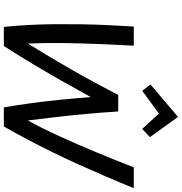

<svg xmlns="http://www.w3.org/2000/svg" viewBox="7 -976 969 1024"><g transform="rotate(90 492.0 -464.5)"><path d="M124 0Q117 -68 113.5 -136.5Q110 -205 109.5 -274.5Q109 -344 110 -414Q111 -484 114.5 -553.5Q118 -623 122 -693H224Q219 -596 215 -497.5Q211 -399 210 -305Q209 -211 213 -128Q249 -187 283.5 -244.5Q318 -302 351.5 -360.5Q385 -419 418.5 -481Q452 -543 487 -610H575Q580 -529 588 -441.5Q596 -354 605.5 -272.5Q615 -191 623 -128Q664 -202 706.5 -295Q749 -388 791.5 -490.5Q834 -593 873 -693H984Q952 -614 920 -540Q888 -466 856 -395Q824 -324 791 -257Q758 -190 724 -125.5Q690 -61 655 0H553Q541 -71 531 -144.5Q521 -218 513 -297Q505 -376 498 -463Q453 -381 408.5 -303Q364 -225 319 -150Q274 -75 226 0ZM465 -738 431 -782 604 -929 712 -779 668 -738 586 -827Z"/></g></svg>

Font: Ubuntu Sans Medium
Style: Italic
Weight: 500
Italic angle: -13.5°
Designer: Dalton Maag Ltd
Foundry: Dalton Maag Ltd
Version: Version 1.006